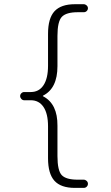

<svg xmlns="http://www.w3.org/2000/svg" viewBox="-20 -790 540 935"><path d="M97.7 -301.8Q89.8 -301.8 84 -308.1Q78.1 -314.5 78.1 -322.3Q78.1 -330.1 84 -335.9Q89.8 -341.8 97.7 -341.8H129.9Q169.9 -341.8 191.9 -375Q213.9 -408.2 213.9 -469.7V-625Q213.9 -701.2 245.6 -735.4Q277.3 -769.5 344.7 -769.5H387.7Q395.5 -769.5 401.9 -763.7Q408.2 -757.8 408.2 -750Q408.2 -742.2 402.3 -736.3Q396.5 -730.5 387.7 -730.5H358.4Q302.7 -730.5 281.2 -708Q259.8 -685.5 259.8 -615.2V-467.8Q259.8 -359.4 189.5 -324.2L188.5 -322.3L189.5 -321.3Q190.4 -320.3 191.4 -320.3Q260.7 -283.2 259.8 -177.7V-30.3Q259.8 41 280.8 63Q301.8 85 358.4 85H387.7Q395.5 85 401.9 90.8Q408.2 96.7 408.2 105Q408.2 113.3 402.3 119.1Q396.5 125 387.7 125H344.7Q276.4 125 245.1 90.3Q213.9 55.7 213.9 -19.5V-174.8Q213.9 -236.3 191.9 -269Q169.9 -301.8 129.9 -301.8Z"/></svg>

Font: Rounded-X Mgen+ 2m light
Style: Regular
Weight: 200
Designer: [Source Han Sans]
Ryoko NISHIZUKA  (kana & ideographs); Paul D. Hunt (Latin, Greek & Cyrillic); Wenlong ZHANG  (bopomofo
Version: Version 1.059.20150602